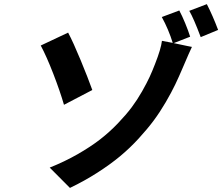

<svg xmlns="http://www.w3.org/2000/svg" viewBox="-20 -849 1083 936"><path d="M430 -410.2 291.9 -338.1Q272.4 -405.2 239.7 -489.7Q207 -574.2 178.6 -627.1L312.1 -690Q337 -643.1 373.2 -555.6Q409.4 -468 430 -410.2ZM907 -670.1 826.7 -638.8 915.5 -620Q904.5 -597.7 871.1 -519.2Q852.3 -474.8 834.2 -437Q816.1 -399.1 788.2 -351.2Q760.3 -303.3 729.8 -262.1Q699.2 -220.9 656.6 -174.4Q614 -127.8 566.1 -87.9Q518.1 -47.9 455.1 -7.5Q392 33 321 67.1L222.3 -32Q294.4 -60.7 357.8 -96.9Q421.2 -133.2 467.7 -169.2Q514.2 -205.3 554.7 -247.7Q595.2 -290.1 622.2 -326.2Q649.1 -362.2 672.8 -403.9Q696.4 -445.7 709.7 -474.6Q723 -503.6 735.8 -536.9Q764.9 -610.8 769.5 -649.9L822.1 -639.9Q801.8 -705.6 768.8 -766L854 -797.9Q867.5 -773.1 883 -735.4Q898.4 -697.8 907 -670.1ZM902.7 -796.2 988.3 -828.8Q1017 -773.1 1043.3 -703.1L958.5 -668Q924 -759.9 902.7 -796.2Z"/></svg>

Font: Karasuma Gothic
Style: Bold Italic
Weight: 700
Italic angle: 9.39998°
Designer: Rasmus Andersson / Ryoko Nishizuka
Foundry: Genbu
Version: Version 1.00